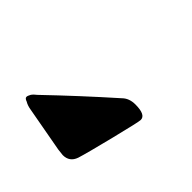

<svg xmlns="http://www.w3.org/2000/svg" viewBox="-62 -971 482 482"><g transform="rotate(-45 179.0 -730.0)"><path d="M38 -652Q15 -660 15 -684Q15 -686 17 -702L39 -823Q41 -835 46 -843Q49 -852 54 -852Q58 -852 65 -848Q71 -844 77 -836Q150 -760 221 -680Q234 -667 234 -645Q234 -608 216 -608Q209 -608 134.5 -626.5Q60 -645 38 -652Z"/></g></svg>

Font: Bangerz Fix
Style: Regular
Weight: 400
Designer: vernon adams
Foundry: Vernon Adams
Version: Version 2.10;December 28, 2023;FontCreator 13.0.0.2683 64-bi